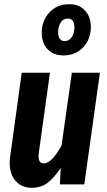

<svg xmlns="http://www.w3.org/2000/svg" viewBox="-20 -875 506 911"><path d="M26 -103Q26 -119 29 -137L83 -530H217L164 -149Q163 -143 163 -133Q163 -100 187 -100Q209 -100 230 -123.5Q251 -147 272 -184L321 -530H454L380 0H264L268 -78Q238 -33 207 -8.5Q176 16 131 16Q83 16 54.5 -16Q26 -48 26 -103ZM411 -747Q411 -689 374.5 -650.5Q338 -612 281 -612Q233 -612 205.5 -642Q178 -672 178 -720Q178 -777 214.5 -816Q251 -855 308 -855Q356 -855 383.5 -825Q411 -795 411 -747ZM256 -723Q256 -680 287 -680Q308 -680 320.5 -699Q333 -718 333 -744Q333 -787 302 -787Q280 -787 268 -768.5Q256 -750 256 -723Z"/></svg>

Font: Fira Sans Extra Condensed SemiBold
Style: Italic
Weight: 600
Width: 3
Italic angle: -8°
Designer: Carrois Corporate & Edenspiekermann AG
Foundry: Carrois Corporate GbR & Edenspiekermann AG
Version: Version 4.203